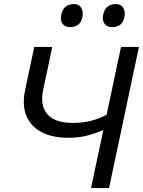

<svg xmlns="http://www.w3.org/2000/svg" viewBox="-20 -950 722 970"><path d="M440 0Q452 -57.5 463.5 -111.8Q475 -166 489 -231L502 -292.5Q470 -279 426.2 -266.5Q382.5 -254 323.5 -254Q245 -254 190.5 -282.2Q136 -310.5 113.2 -365Q90.5 -419.5 107.5 -498Q110 -509 112 -518.5Q114 -528 116 -539Q126.5 -588.5 135.2 -628.5Q144 -668.5 153 -713H244Q233.5 -662 224 -618Q214.5 -574 204 -524L198 -495.5Q181.5 -418 219 -373.5Q256.5 -329 349.5 -329Q398.5 -329 440 -339.8Q481.5 -350.5 518.5 -370.5L540.5 -473Q554.5 -541 566.8 -597.8Q579 -654.5 591.5 -713H682Q669.5 -654.5 657.5 -597.8Q645.5 -541 631 -472.5L581 -236Q566.5 -169 555 -114.2Q543.5 -59.5 531 0ZM545 -813Q521.5 -813 508.2 -830Q495 -847 501.5 -876.5Q507.5 -905 524.8 -917.2Q542 -929.5 565.5 -929.5Q590.5 -929.5 602.2 -911.2Q614 -893 608.5 -865Q603 -835.5 585.8 -824.2Q568.5 -813 545 -813ZM333 -813Q309 -813 296 -830Q283 -847 289.5 -876.5Q295.5 -905 312.8 -917.2Q330 -929.5 353.5 -929.5Q378.5 -929.5 390 -911.2Q401.5 -893 396.5 -865Q390.5 -835.5 373.5 -824.2Q356.5 -813 333 -813Z"/></svg>

Font: Commissioner
Style: Italic
Weight: 400
Italic angle: -12°
Designer: Kostas Bartsokas
Foundry: Kostas Bartsokas
Version: Version 1.000; ttfautohint (v1.8.3)